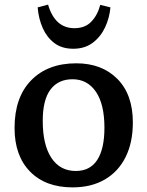

<svg xmlns="http://www.w3.org/2000/svg" viewBox="-20 -797 638 831"><path d="M294 14Q177 14 110 -54.5Q43 -123 43 -243Q43 -376 115 -449.5Q187 -523 310 -523Q421 -523 488 -455.5Q555 -388 555 -267Q555 -180 523.5 -117Q492 -54 433.5 -20Q375 14 294 14ZM308 -57Q370 -57 401 -105Q432 -153 432 -244Q432 -346 395 -400Q358 -454 294 -454Q232 -454 198.5 -409.5Q165 -365 165 -274Q165 -170 202.5 -113.5Q240 -57 308 -57ZM297 -586Q248 -586 215.5 -610.5Q183 -635 165 -675.5Q147 -716 143 -765L188 -777Q218 -675 302 -675Q348 -675 375 -703Q402 -731 414 -776L458 -765Q454 -720 435 -679Q416 -638 381.5 -612Q347 -586 297 -586Z"/></svg>

Font: Literata Medium
Style: Regular
Weight: 500
Designer: Latin by Veronika Burian and Jose Scaglione. Greek by Irene Vlachou. Cyrillic by Vera Evstafieva.
Foundry: TypeTogether
Version: Version 3.103; ttfautohint (v1.8.4.7-5d5b);gftools[0.9.29]